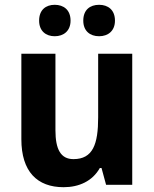

<svg xmlns="http://www.w3.org/2000/svg" viewBox="-20 -770 642 800"><path d="M143 -684C143 -641 171 -619 208 -619C245 -619 274 -641 274 -684C274 -729 245 -750 208 -750C171 -750 143 -729 143 -684ZM327 -684C327 -641 355 -619 393 -619C430 -619 459 -641 459 -684C459 -729 430 -750 393 -750C355 -750 327 -729 327 -684ZM531 -546H389V-281C389 -169 367 -107 286 -107C233 -107 211 -148 211 -227V-546H69V-190C69 -55 135 10 245 10C309 10 365 -15 396 -70H403L422 0H531Z"/></svg>

Font: Noto Sans Sinhala UI SemiCondensed
Style: Bold
Weight: 700
Width: 4
Designer: Jelle Bosma - Monotype Design Team
Foundry: Monotype Imaging Inc.
Version: Version 2.006